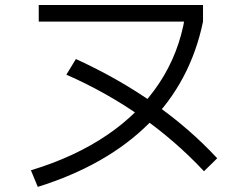

<svg xmlns="http://www.w3.org/2000/svg" viewBox="-20 -729 978 767"><path d="M407.7 -189.5C321.5 -130.9 220.1 -84 103.5 -48.8L130.9 17.6C315.8 -40.4 463.7 -124.8 574.7 -235.8C685.7 -346.8 757.8 -482.4 791 -642.6V-709H134.8V-642.6H740.2L718.8 -661.1C703.1 -564.8 668.9 -476.7 616.2 -397C563.5 -317.2 494 -248 407.7 -189.5ZM543.5 -263.2C635.6 -198.4 719.4 -125.7 794.9 -44.9L847.7 -96.7C774.7 -175.5 690.9 -248.2 596.2 -314.9C501.5 -381.7 397.1 -441.1 283.2 -493.2L245.1 -430.7C351.9 -383.8 451.3 -328 543.5 -263.2Z"/></svg>

Font: Pretendard Variable
Style: Regular
Weight: 400
Designer: Base glyphs from Inter by Rasmus Andersson; Hangeul glyphs from Noto Sans CJK(Source Han Sans) by Jang Soo-young and Kan
Foundry: Kil Hyung-jin
Version: Version 1.309;Glyphs 3.2 (3225)